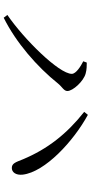

<svg xmlns="http://www.w3.org/2000/svg" viewBox="252 -866 496 1040"><g transform="rotate(90 500.0 -346.0)"><path d="M380 -487C380 -417 190 -226 61 -138L76 -118C211 -185 342 -299 433 -413C451 -435 473 -444 473 -463C473 -493 420 -551 378 -562C357 -568 334 -568 319 -568L312 -549C338 -536 380 -510 380 -487ZM926 -221C912 -342 744 -497 602 -574L586 -554C705 -460 787 -356 843 -222C859 -182 865 -162 890 -162C913 -162 930 -184 926 -221Z"/></g></svg>

Font: Noto Serif CJK JP
Style: Regular
Weight: 400
Designer: Ryoko NISHIZUKA 西塚涼子 (kana & ideographs); Frank Grießhammer (Latin, Greek & Cyrillic); Wenlong ZHANG 张文龙 (bopomofo); San
Foundry: Adobe Systems Incorporated
Version: Version 1.000;PS 1;hotconv 16.6.53;makeotf.lib2.5.65590